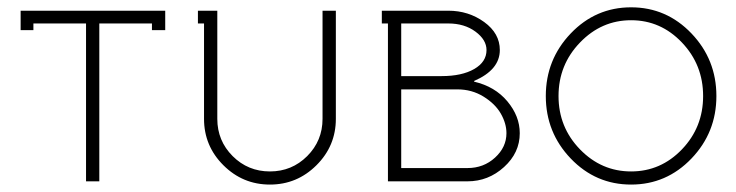

<svg xmlns="http://www.w3.org/2000/svg" viewBox="-20 -493 2002 522"><path d="M36.1 -463.9H429.2V-411.1H393.1V-429.2H250V0H213.9V-429.2H70.8V-411.1H36.1Z M570.8 -169.9Q570.8 -110.4 612.5 -68.6Q654.3 -26.9 713.9 -26.9Q773.4 -26.9 815.2 -68.6Q856.9 -110.4 856.9 -169.9V-463.9H893.1V-169.9Q893.1 -96.2 840.3 -43.7Q787.6 8.8 713.9 8.8Q640.1 8.8 587.4 -43.7Q534.7 -96.2 534.7 -169.9V-429.2H518.1V-463.9H570.8Z M1070.8 -250V-36.1H1251Q1294.9 -36.1 1325.9 -64.5Q1356.9 -92.8 1356.9 -130.9Q1356.9 -157.2 1341.6 -184.1Q1326.2 -210.9 1294.4 -230.5Q1262.7 -250 1223.6 -250ZM1269 -271Q1325.7 -257.8 1359.4 -217.5Q1393.1 -177.2 1393.1 -130.9Q1393.1 -77.6 1350.3 -38.8Q1307.6 0 1251 0H1034.7V-429.2H1018.1V-463.9H1198.7Q1253.9 -463.9 1296.4 -433.1Q1338.9 -402.3 1338.9 -356.9Q1338.9 -303.2 1269 -272.9ZM1070.8 -286.1H1180.7Q1235.8 -286.1 1269.3 -305.4Q1302.7 -324.7 1302.7 -356.9Q1302.7 -384.8 1272.7 -407Q1242.7 -429.2 1198.7 -429.2H1070.8Z M1531.7 -402.1Q1599.6 -473.1 1695.8 -473.1Q1792 -473.1 1859.9 -402.1Q1927.7 -331.1 1927.7 -231.9Q1927.7 -132.8 1859.9 -62Q1792 8.8 1695.8 8.8Q1599.6 8.8 1531.7 -62Q1463.9 -132.8 1463.9 -231.9Q1463.9 -331.1 1531.7 -402.1ZM1556.9 -377.4Q1498.5 -316.9 1498.5 -231.9Q1498.5 -147 1556.9 -86.9Q1615.2 -26.9 1695.8 -26.9Q1776.4 -26.9 1834 -86.9Q1891.6 -147 1891.6 -231.9Q1891.6 -316.9 1834 -377.4Q1776.4 -438 1695.8 -438Q1615.2 -438 1556.9 -377.4Z"/></svg>

Font: RawengulkPcs
Style: Regular
Weight: 400
Version: Version 0.92